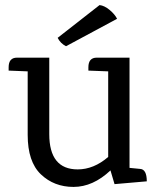

<svg xmlns="http://www.w3.org/2000/svg" viewBox="-20 -721 620 756"><path d="M328 -456Q328 -494 361 -494H490V-60L531 -56Q558 -55 558 -7L431 4L415 -50Q346 15 269.5 15Q193 15 141 -34.5Q89 -84 89 -190V-440L14 -443V-456Q14 -494 47 -494H174V-193Q174 -54 286 -54Q349 -54 406 -103V-440L328 -443ZM441 -647 240 -539Q218 -550 207 -572L372 -701Q391 -699 411.5 -682Q432 -665 441 -647Z"/></svg>

Font: Karma Medium
Style: Regular
Weight: 500
Designer: Joana Correia
Foundry: Indian Type Foundry
Version: Version 1.202;PS 1.0;hotconv 1.0.78;makeotf.lib2.5.61930; tt